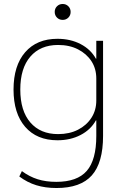

<svg xmlns="http://www.w3.org/2000/svg" viewBox="-20 -725 633 965"><path d="M264 220Q208 220 162.5 206Q117 192 77 162L90 135Q128 163 169.5 176Q211 189 263 189Q368 189 416 134Q464 79 464 -42V-120H462Q436 -73 385 -46.5Q334 -20 269 -20Q165 -20 106.5 -87.5Q48 -155 48 -275Q48 -395 106.5 -462.5Q165 -530 269 -530Q334 -530 385 -503.5Q436 -477 462 -430H464V-520H498V-42Q498 93 441.5 156.5Q385 220 264 220ZM272 -51Q329 -51 372 -73Q415 -95 439.5 -133Q464 -171 464 -220V-330Q464 -380 439.5 -417.5Q415 -455 372 -477Q329 -499 272 -499Q183 -499 132.5 -440.5Q82 -382 82 -275Q82 -168 132.5 -109.5Q183 -51 272 -51ZM295 -625Q278 -625 266.5 -636.5Q255 -648 255 -665Q255 -682 266.5 -693.5Q278 -705 295 -705Q312 -705 323.5 -693.5Q335 -682 335 -665Q335 -648 323.5 -636.5Q312 -625 295 -625Z"/></svg>

Font: M PLUS 2 ExtraLight
Style: Regular
Weight: 250
Designer: Coji Morishita
Foundry: UNDERFOREST DESIGN
Version: Version 1.001